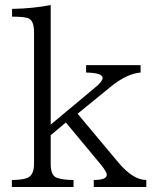

<svg xmlns="http://www.w3.org/2000/svg" viewBox="-20 -750 604 760"><path d="M559.1 -9.8H351.1V-37.6Q402.8 -37.6 402.8 -58.6Q402.8 -68.8 379.9 -97.7L240.7 -265.1L180.7 -214.8V-101.1Q180.7 -56.2 203.6 -46.9Q226.6 -37.6 271 -37.6V-9.8H26.9V-37.6Q62 -37.6 83 -43.9Q114.7 -52.7 114.7 -101.1V-623Q114.7 -668.9 91.8 -677.7Q76.7 -684.1 27.8 -684.1V-714.8Q110.4 -716.3 180.7 -730V-256.8L355 -402.3Q386.2 -427.2 386.2 -441.9Q386.2 -461.4 320.8 -462.9V-492.2H536.6V-462.9Q482.4 -458.5 418.9 -407.2L287.1 -299.8L446.8 -108.9Q505.9 -37.6 559.1 -37.6Z"/></svg>

Font: I.MingCP
Style: Regular
Weight: 400
Designer: I.Font Project
Version: Version 8.000; Sep 06, 2022